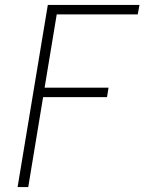

<svg xmlns="http://www.w3.org/2000/svg" viewBox="-20 -540 640 775"><path d="M51 215 173 -520H543L536 -482H209L160 -186H418L412 -148H154L94 215Z"/></svg>

Font: Iosevka SS04 XLt Ex Obl
Style: Regular
Weight: 200
Width: 7
Italic angle: -9°
Monospace: yes
Designer: Belleve Invis
Foundry: Belleve Invis
Version: Version 19.0.0; ttfautohint (v1.8.4)